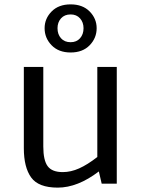

<svg xmlns="http://www.w3.org/2000/svg" viewBox="-20 -840 648 878"><path d="M89 0ZM514 -534V0H445L432 -56Q335 18 244 18Q156 18 122.5 -28.5Q89 -75 89 -162V-534H178V-170Q178 -107 198 -80Q218 -53 267 -53Q304 -53 342 -70Q380 -87 425 -122V-534ZM184 -711Q184 -755 216 -787.5Q248 -820 303 -820Q358 -820 390 -787.5Q422 -755 422 -711Q422 -666 390 -633Q358 -600 303 -600Q248 -600 216 -633Q184 -666 184 -711ZM362 -711Q362 -738 346 -756Q330 -774 303 -774Q275 -774 259 -756Q243 -738 243 -711Q243 -683 259 -665Q275 -647 303 -647Q330 -647 346 -665Q362 -683 362 -711Z"/></svg>

Font: Martel Sans
Style: Regular
Weight: 400
Designer: Dan Reynolds and Mathieu Réguer
Foundry: Dan Reynolds and Mathieu Réguer
Version: Version 1.002; ttfautohint (v1.1) -l 5 -r 5 -G 72 -x 0 -D la